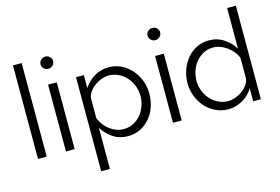

<svg xmlns="http://www.w3.org/2000/svg" viewBox="-115 -983 2108 1447"><g transform="rotate(-15 939.5 -259.0)"><path d="M75 0V-730H143V0Z M293 0V-521H361V0ZM376 -684Q376 -664 361.5 -650Q347 -636 327 -636Q307 -636 292.5 -649.5Q278 -663 278 -683Q278 -703 292.5 -717Q307 -731 327 -731Q347 -731 361.5 -717.5Q376 -704 376 -684Z M777 10Q711 10 660.5 -23.5Q610 -57 579 -108V213H511V-521H572V-420Q604 -469 655 -499.5Q706 -530 766 -530Q820 -530 865 -507.5Q910 -485 943 -447.5Q976 -410 994.5 -361Q1013 -312 1013 -260Q1013 -205 996 -156Q979 -107 947.5 -70Q916 -33 872.5 -11.5Q829 10 777 10ZM758 -50Q800 -50 834.5 -68Q869 -86 893.5 -115.5Q918 -145 931 -182.5Q944 -220 944 -260Q944 -302 929 -340Q914 -378 888 -407Q862 -436 826.5 -453Q791 -470 750 -470Q724 -470 695.5 -459.5Q667 -449 642.5 -431.5Q618 -414 600.5 -390.5Q583 -367 579 -341V-181Q591 -153 609.5 -129Q628 -105 651.5 -87.5Q675 -70 702 -60Q729 -50 758 -50Z M1128 0V-521H1196V0ZM1211 -684Q1211 -664 1196.5 -650Q1182 -636 1162 -636Q1142 -636 1127.5 -649.5Q1113 -663 1113 -683Q1113 -703 1127.5 -717Q1142 -731 1162 -731Q1182 -731 1196.5 -717.5Q1211 -704 1211 -684Z M1560 10Q1506 10 1460 -12.5Q1414 -35 1381 -72Q1348 -109 1329.5 -157.5Q1311 -206 1311 -259Q1311 -314 1329 -363.5Q1347 -413 1378.5 -450Q1410 -487 1453.5 -508.5Q1497 -530 1549 -530Q1615 -530 1666 -495.5Q1717 -461 1746 -412V-730H1814V0H1754V-101Q1723 -50 1670 -20Q1617 10 1560 10ZM1575 -50Q1600 -50 1628.5 -60Q1657 -70 1682 -87.5Q1707 -105 1724.5 -128.5Q1742 -152 1746 -179V-340Q1736 -367 1717 -390.5Q1698 -414 1673.5 -432Q1649 -450 1621 -460Q1593 -470 1566 -470Q1524 -470 1490 -452Q1456 -434 1431.5 -404.5Q1407 -375 1394 -337Q1381 -299 1381 -259Q1381 -217 1396 -179Q1411 -141 1437 -112.5Q1463 -84 1498.5 -67Q1534 -50 1575 -50Z"/></g></svg>

Font: IngvarSans
Style: Regular
Weight: 400
Version: Version 1.000